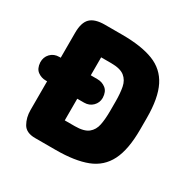

<svg xmlns="http://www.w3.org/2000/svg" viewBox="-145 -728 853 860"><g transform="rotate(30 282.0 -298.0)"><path d="M55 -369Q27 -369 9.5 -350.5Q-8 -332 -7 -305Q-5 -274 13.5 -260.5Q32 -247 55 -247H253Q280 -247 297.5 -264.5Q315 -282 315 -307Q314 -339 295.5 -353.5Q277 -368 253 -368ZM62 -98Q62 -60 79 -30Q96 0 142 0H249Q348 0 410 -24Q472 -48 501.5 -106.5Q531 -165 531 -268V-328Q531 -431 501.5 -489.5Q472 -548 410 -572Q348 -596 249 -596H160Q108 -596 85 -573.5Q62 -551 62 -498ZM218 -135V-461H270Q317 -461 339 -443.5Q361 -426 367 -395Q373 -364 373 -323V-273Q373 -232 367 -201Q361 -170 339 -152.5Q317 -135 270 -135Z"/></g></svg>

Font: Beiruti Black
Style: Regular
Weight: 900
Designer: Arlette Boutros
Foundry: Boutros
Version: Version 1.41